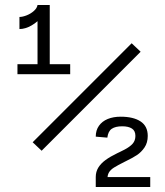

<svg xmlns="http://www.w3.org/2000/svg" viewBox="-20 -750 660 770"><path d="M130.5 -730H166.5Q166.5 -708 149.5 -685.5Q132.5 -663 107 -648.2Q81.5 -633.5 58 -633.5V-682Q70.5 -682 87 -688.5Q103.5 -695 116 -706.2Q128.5 -717.5 130.5 -730ZM130.5 -452.5V-730H179.5V-452.5ZM50 -492.5H261.5V-452.5H50ZM544 -542.5 147 -145.5 111 -179.5 508 -576.5ZM572.5 -205Q572.5 -177.5 559.5 -158.5Q546.5 -139.5 529 -128Q511.5 -116.5 485.5 -104Q483 -103 480.5 -101.5Q451.5 -87 437.2 -78Q423 -69 416.8 -58.2Q410.5 -47.5 411 -31L401.5 -40H582.5V0H364V-40Q364 -61 374.2 -77.8Q384.5 -94.5 403.2 -108.2Q422 -122 451 -136L457.5 -139Q472.5 -146 479.5 -150Q500.5 -161 511.8 -173.5Q523 -186 523 -205Q523 -225.5 509 -234.5Q495 -243.5 470 -243.5Q443 -243.5 428.2 -233.5Q413.5 -223.5 410.5 -198L364 -202Q364 -227.5 376.8 -245.5Q389.5 -263.5 412 -272.8Q434.5 -282 464 -282Q515 -282 543.8 -263Q572.5 -244 572.5 -205Z"/></svg>

Font: Monaspace Radon Var
Style: Regular
Weight: 400
Designer: Riley Cran and the Lettermatic Team
Version: Version 1.000 (Monaspace Radon Var)